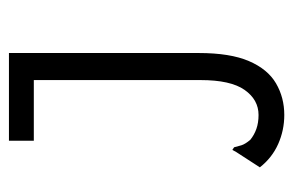

<svg xmlns="http://www.w3.org/2000/svg" viewBox="-136 -362 671 440"><g transform="rotate(-90 200.0 -141.5)"><path d="M157 174Q122 174 90.5 160Q59 146 37 118L72 64L77 55L83 59Q85 67 87.5 75.5Q90 84 100 96Q111 105 125 110Q139 115 157 115Q192 115 214.5 83Q237 51 237 -18V-400H98V-457H299V-22Q299 50 280.5 93Q262 136 229.5 155Q197 174 157 174Z"/></g></svg>

Font: Inconsolata Condensed
Style: Regular
Weight: 400
Width: 3
Monospace: yes
Designer: Raph Levien, Cyreal, Brenton Simpson
Foundry: Raph Levien, Cyreal, Google
Version: Version 3.000; ttfautohint (v1.8.2.53-6de2)